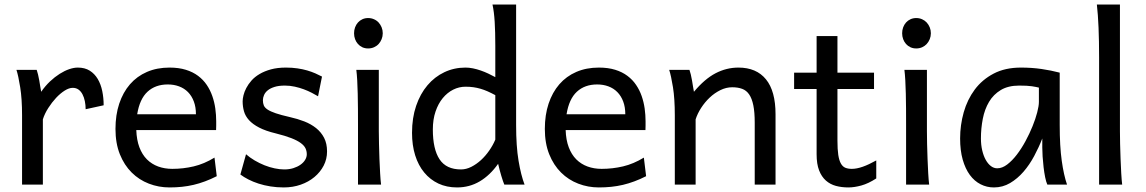

<svg xmlns="http://www.w3.org/2000/svg" viewBox="-20 -801 4972 833"><path d="M75.7 0V-300.3Q75.7 -372.6 67.6 -422.6Q59.6 -472.7 51.3 -498H139.2Q142.1 -490.2 145 -477.8Q147.9 -465.3 150.4 -451.7Q152.8 -438 154.8 -424.8L158.7 -402.8Q176.3 -428.2 197 -447.8Q217.8 -467.3 239 -480.7Q260.3 -494.1 280.5 -501Q300.8 -507.8 317.4 -507.8Q348.1 -507.8 369.4 -494.4Q390.6 -481 404.1 -458.3Q417.5 -435.5 423.6 -406Q429.7 -376.5 429.7 -344.2L351.6 -327.1Q351.6 -345.2 348.1 -362.1Q344.7 -378.9 337.9 -391.8Q331.1 -404.8 320.6 -412.4Q310.1 -419.9 295.4 -419.9Q279.8 -419.9 260.7 -408Q241.7 -396 223.4 -376.5Q205.1 -356.9 189.5 -332.5Q173.8 -308.1 166 -283.2V0Z M571.3 -236.8Q572.8 -193.8 584.7 -162.1Q596.7 -130.4 617.4 -109.6Q638.2 -88.9 666.3 -78.6Q694.3 -68.4 727.5 -68.4Q774.9 -68.4 820.3 -79.1Q865.7 -89.8 910.6 -117.2L920.4 -36.6Q894.5 -23.4 869.6 -14.2Q844.7 -4.9 819.8 1Q794.9 6.8 769.3 9.5Q743.7 12.2 715.3 12.2Q668.5 12.2 626 -4.2Q583.5 -20.5 551.3 -52.5Q519 -84.5 500 -131.8Q481 -179.2 481 -241.7Q481 -302.2 497.3 -351.3Q513.7 -400.4 543.9 -435.3Q574.2 -470.2 617.7 -489Q661.1 -507.8 715.3 -507.8Q755.4 -507.8 786.1 -498.3Q816.9 -488.8 839.4 -471.9Q861.8 -455.1 877 -432.6Q892.1 -410.2 901.1 -384.3Q910.2 -358.4 914.1 -330.3Q918 -302.2 918 -274.9V-255.9Q918 -243.7 917.5 -236.8ZM708 -434.6Q654.3 -434.6 620.1 -403.1Q585.9 -371.6 575.2 -305.2H830.1Q830.1 -336.4 821 -360.6Q812 -384.8 795.7 -401.4Q779.3 -418 756.8 -426.3Q734.4 -434.6 708 -434.6Z M1359.9 -383.3Q1347.7 -390.6 1332 -398.7Q1316.4 -406.7 1298.1 -413.6Q1279.8 -420.4 1259 -425Q1238.3 -429.7 1215.8 -429.7Q1189 -429.7 1170.7 -423.8Q1152.3 -418 1141.4 -408.9Q1130.4 -399.9 1125.5 -388.4Q1120.6 -377 1120.6 -366.2Q1120.6 -353.5 1124.5 -343.8Q1128.4 -334 1140.9 -325.7Q1153.3 -317.4 1176.3 -309.6Q1199.2 -301.8 1237.8 -293Q1271 -285.6 1300.3 -274.2Q1329.6 -262.7 1351.6 -245.1Q1373.5 -227.5 1386.2 -202.9Q1398.9 -178.2 1398.9 -144Q1398.9 -110.8 1384.3 -82.5Q1369.6 -54.2 1344.2 -33Q1318.8 -11.7 1284.7 0.2Q1250.5 12.2 1210.9 12.2Q1181.2 12.2 1153.6 7.8Q1126 3.4 1101.8 -4.4Q1077.6 -12.2 1057.6 -22.5Q1037.6 -32.7 1022.9 -43.9L1047.4 -131.8Q1064 -117.2 1084.7 -105Q1105.5 -92.8 1127.4 -84Q1149.4 -75.2 1171.6 -70.6Q1193.8 -65.9 1213.4 -65.9Q1234.9 -65.9 1252.7 -71.5Q1270.5 -77.1 1283.4 -86.2Q1296.4 -95.2 1303.7 -107.2Q1311 -119.1 1311 -131.8Q1311 -145.5 1305.4 -157.5Q1299.8 -169.4 1284.9 -180.4Q1270 -191.4 1243.9 -201.7Q1217.8 -211.9 1176.8 -222.2Q1132.3 -232.9 1104.2 -247.6Q1076.2 -262.2 1060.3 -279.8Q1044.4 -297.4 1038.6 -317.9Q1032.7 -338.4 1032.7 -361.3Q1032.7 -372.6 1036.4 -387.7Q1040 -402.8 1048.6 -419.2Q1057.1 -435.5 1071 -451.4Q1085 -467.3 1106 -479.7Q1127 -492.2 1155.3 -500Q1183.6 -507.8 1220.7 -507.8Q1247.1 -507.8 1270.3 -504.4Q1293.5 -501 1312.7 -495.4Q1332 -489.7 1348.1 -482.7Q1364.3 -475.6 1377 -468.8Z M1516.1 -656.7Q1516.1 -670.4 1520.5 -682.4Q1524.9 -694.3 1533 -703.4Q1541 -712.4 1552.2 -717.5Q1563.5 -722.7 1577.1 -722.7Q1590.8 -722.7 1602.5 -717.5Q1614.3 -712.4 1622.6 -703.4Q1630.9 -694.3 1635.7 -682.4Q1640.6 -670.4 1640.6 -656.7Q1640.6 -643.1 1635.7 -631.1Q1630.9 -619.1 1622.6 -610.1Q1614.3 -601.1 1602.5 -595.9Q1590.8 -590.8 1577.1 -590.8Q1563.5 -590.8 1552.2 -595.9Q1541 -601.1 1533 -610.1Q1524.9 -619.1 1520.5 -631.1Q1516.1 -643.1 1516.1 -656.7ZM1623.5 -231.9Q1623.5 -208.5 1624.3 -176.5Q1625 -144.5 1626.2 -111.8Q1627.4 -79.1 1629.2 -49.3Q1630.9 -19.5 1633.3 0H1533.2V-258.8Q1533.2 -294.4 1533 -329.1Q1532.7 -363.8 1532 -394.8Q1531.2 -425.8 1529.8 -452.4Q1528.3 -479 1525.9 -498H1623.5Z M2128.9 -388.2Q2110.8 -397.9 2095.2 -404.8Q2079.6 -411.6 2064.5 -416Q2049.3 -420.4 2033.7 -422.6Q2018.1 -424.8 1999.5 -424.8Q1971.7 -424.8 1946.3 -412.1Q1920.9 -399.4 1901.1 -375.5Q1881.3 -351.6 1869.6 -317.1Q1857.9 -282.7 1857.9 -239.3Q1857.9 -153.8 1887 -109.9Q1916 -65.9 1980 -65.9Q2002.4 -65.9 2024.7 -77.1Q2046.9 -88.4 2066.7 -106.4Q2086.4 -124.5 2102.5 -147.7Q2118.7 -170.9 2128.9 -195.3ZM2219.2 -258.8Q2219.2 -166.5 2229.7 -103.8Q2240.2 -41 2255.9 0H2168Q2162.6 -12.7 2155 -37.8Q2147.5 -63 2141.1 -90.3Q2106 -40.5 2061.5 -14.2Q2017.1 12.2 1962.9 12.2Q1918 12.2 1882.1 -4.6Q1846.2 -21.5 1820.6 -52.5Q1794.9 -83.5 1781.2 -127.2Q1767.6 -170.9 1767.6 -224.6Q1767.6 -289.6 1785.4 -341.8Q1803.2 -394 1834.5 -430.9Q1865.7 -467.8 1908 -487.8Q1950.2 -507.8 1999.5 -507.8Q2015.1 -507.8 2032 -504.4Q2048.8 -501 2065.7 -495.1Q2082.5 -489.3 2098.6 -481.7Q2114.7 -474.1 2128.9 -466.3V-603Q2128.9 -662.1 2126.2 -706.3Q2123.5 -750.5 2116.7 -781.2H2219.2Z M2434.1 -236.8Q2435.5 -193.8 2447.5 -162.1Q2459.5 -130.4 2480.2 -109.6Q2501 -88.9 2529.1 -78.6Q2557.1 -68.4 2590.3 -68.4Q2637.7 -68.4 2683.1 -79.1Q2728.5 -89.8 2773.4 -117.2L2783.2 -36.6Q2757.3 -23.4 2732.4 -14.2Q2707.5 -4.9 2682.6 1Q2657.7 6.8 2632.1 9.5Q2606.4 12.2 2578.1 12.2Q2531.2 12.2 2488.8 -4.2Q2446.3 -20.5 2414.1 -52.5Q2381.8 -84.5 2362.8 -131.8Q2343.8 -179.2 2343.8 -241.7Q2343.8 -302.2 2360.1 -351.3Q2376.5 -400.4 2406.7 -435.3Q2437 -470.2 2480.5 -489Q2523.9 -507.8 2578.1 -507.8Q2618.2 -507.8 2648.9 -498.3Q2679.7 -488.8 2702.1 -471.9Q2724.6 -455.1 2739.7 -432.6Q2754.9 -410.2 2763.9 -384.3Q2772.9 -358.4 2776.9 -330.3Q2780.8 -302.2 2780.8 -274.9V-255.9Q2780.8 -243.7 2780.3 -236.8ZM2570.8 -434.6Q2517.1 -434.6 2482.9 -403.1Q2448.7 -371.6 2438 -305.2H2692.9Q2692.9 -336.4 2683.8 -360.6Q2674.8 -384.8 2658.4 -401.4Q2642.1 -418 2619.6 -426.3Q2597.2 -434.6 2570.8 -434.6Z M3254.4 0V-268.6Q3254.4 -314.5 3248.3 -344.2Q3242.2 -374 3230.2 -391.4Q3218.3 -408.7 3200 -415.5Q3181.6 -422.4 3156.7 -422.4Q3130.4 -422.4 3105.2 -409.9Q3080.1 -397.5 3059.1 -377.7Q3038.1 -357.9 3022 -333Q3005.9 -308.1 2998 -283.2V0H2907.7V-300.3Q2907.7 -372.6 2899.7 -422.6Q2891.6 -472.7 2883.3 -498H2971.2Q2974.1 -490.2 2977.1 -477.8Q2980 -465.3 2982.4 -451.7Q2984.9 -438 2986.8 -424.8L2990.7 -402.8Q3037.1 -458.5 3084.5 -483.2Q3131.8 -507.8 3183.6 -507.8Q3261.7 -507.8 3303.2 -456.8Q3344.7 -405.8 3344.7 -305.2V0Z M3425.3 -485.8H3522.9V-644.5H3613.3V-485.8H3772V-415H3613.3V-190.4Q3613.3 -152.8 3616.9 -128.9Q3620.6 -105 3628.2 -91.6Q3635.7 -78.1 3647.5 -73.2Q3659.2 -68.4 3675.8 -68.4Q3696.8 -68.4 3723.1 -77.6Q3749.5 -86.9 3781.7 -105V-26.9Q3748 -4.9 3717.3 3.7Q3686.5 12.2 3660.6 12.2Q3631.8 12.2 3606.9 5.6Q3582 -1 3563.2 -17.6Q3544.4 -34.2 3533.7 -61.8Q3522.9 -89.4 3522.9 -131.8V-415H3425.3Z M3894 -656.7Q3894 -670.4 3898.4 -682.4Q3902.8 -694.3 3910.9 -703.4Q3918.9 -712.4 3930.2 -717.5Q3941.4 -722.7 3955.1 -722.7Q3968.8 -722.7 3980.5 -717.5Q3992.2 -712.4 4000.5 -703.4Q4008.8 -694.3 4013.7 -682.4Q4018.6 -670.4 4018.6 -656.7Q4018.6 -643.1 4013.7 -631.1Q4008.8 -619.1 4000.5 -610.1Q3992.2 -601.1 3980.5 -595.9Q3968.8 -590.8 3955.1 -590.8Q3941.4 -590.8 3930.2 -595.9Q3918.9 -601.1 3910.9 -610.1Q3902.8 -619.1 3898.4 -631.1Q3894 -643.1 3894 -656.7ZM4001.5 -231.9Q4001.5 -208.5 4002.2 -176.5Q4002.9 -144.5 4004.2 -111.8Q4005.4 -79.1 4007.1 -49.3Q4008.8 -19.5 4011.2 0H3911.1V-258.8Q3911.1 -294.4 3910.9 -329.1Q3910.6 -363.8 3909.9 -394.8Q3909.2 -425.8 3907.7 -452.4Q3906.2 -479 3903.8 -498H4001.5Z M4487.3 -420.9Q4481.4 -422.4 4474.1 -423.8Q4466.8 -425.3 4456.8 -426.8Q4446.8 -428.2 4433.3 -429Q4419.9 -429.7 4401.9 -429.7Q4354 -429.7 4322 -410.4Q4290 -391.1 4271 -359.1Q4252 -327.1 4243.9 -285.6Q4235.8 -244.1 4235.8 -200.2Q4235.8 -171.9 4241.5 -148.2Q4247.1 -124.5 4256.8 -107.2Q4266.6 -89.8 4279.3 -80.3Q4292 -70.8 4306.6 -70.8Q4328.1 -70.8 4349.9 -87.4Q4371.6 -104 4391.6 -130.1Q4411.6 -156.2 4429.2 -188.7Q4446.8 -221.2 4459.7 -253.2Q4472.7 -285.2 4480 -313.5Q4487.3 -341.8 4487.3 -358.9ZM4523.9 0Q4518.6 -11.7 4514.4 -32.2Q4510.3 -52.7 4507.6 -75.9Q4504.9 -99.1 4503.4 -122.1Q4502 -145 4502 -161.1V-200.2Q4487.3 -162.1 4467 -124.3Q4446.8 -86.4 4420.7 -56.2Q4394.5 -25.9 4362.3 -6.8Q4330.1 12.2 4292 12.2Q4261.2 12.2 4234.4 -1.5Q4207.5 -15.1 4187.7 -42Q4168 -68.8 4156.7 -108.6Q4145.5 -148.4 4145.5 -200.2Q4145.5 -258.3 4161.1 -313.7Q4176.8 -369.1 4209 -412.4Q4241.2 -455.6 4291 -481.7Q4340.8 -507.8 4409.2 -507.8Q4456.5 -507.8 4498.5 -501.7Q4540.5 -495.6 4577.6 -485.8V-258.8Q4577.6 -166.5 4586.4 -103.8Q4595.2 -41 4609.4 0Z M4838.9 -231.9Q4838.9 -208.5 4839.6 -176.8Q4840.3 -145 4841.6 -112.3Q4842.8 -79.6 4844.5 -49.8Q4846.2 -20 4848.6 0H4748.5V-551.8Q4748.5 -623 4746.1 -680.9Q4743.7 -738.8 4738.8 -781.2H4838.9Z"/></svg>

Font: Andika New Basic
Style: Regular
Weight: 400
Designer: Victor Gaultney, Annie Olsen, Julie Remington, Don Collingsworth, Eric Hays
Foundry: SIL International
Version: Version 5.500; ttfautohint (v1.8.3)